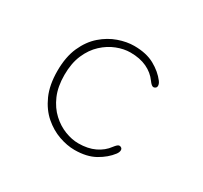

<svg xmlns="http://www.w3.org/2000/svg" viewBox="-110 -637 839 795"><g transform="rotate(30 309.5 -239.5)"><path d="M324.5 9.5Q289 9.5 249.8 -4.2Q210.5 -18 176.5 -47.5Q142.5 -77 121.2 -124.5Q100 -172 100 -239Q100 -306 121.2 -353.5Q142.5 -401 176.5 -430.5Q210.5 -460 249.8 -473.8Q289 -487.5 324.5 -487.5Q382.5 -487.5 421.8 -465.8Q461 -444 484 -413.5Q488.5 -407.5 490.2 -402.5Q492 -397.5 492 -393.5Q492 -386.5 487.5 -382.8Q483 -379 478 -379Q473 -379 467.8 -383.5Q462.5 -388 456 -397Q436 -425 403 -440.5Q370 -456 324.5 -456Q293.5 -456 260 -443Q226.5 -430 197.8 -403.5Q169 -377 151.2 -336Q133.5 -295 133.5 -239Q133.5 -183 151.2 -142Q169 -101 197.8 -74.5Q226.5 -48 260 -35Q293.5 -22 324.5 -22Q370 -22 403 -37.8Q436 -53.5 456 -81Q462.5 -89.5 467.8 -94.2Q473 -99 478 -99Q483 -99 487.5 -95.5Q492 -92 492 -85Q492 -80.5 490 -75.5Q488 -70.5 484 -65Q461 -34.5 421.8 -12.5Q382.5 9.5 324.5 9.5Z"/></g></svg>

Font: Sono ExtraLight
Style: Regular
Weight: 200
Designer: Tyler Finck
Foundry: Tyler Finck
Version: Version 2.112